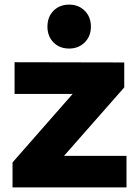

<svg xmlns="http://www.w3.org/2000/svg" viewBox="-20 -810 595 830"><path d="M278.8 -790Q319.8 -790 346.4 -763.4Q373 -736.8 373 -694.8Q373 -653.3 346.2 -626.7Q319.3 -600.1 278.8 -600.1Q237.3 -600.1 211.2 -626.7Q185.1 -653.3 185.1 -694.8Q185.1 -736.8 211.2 -763.4Q237.3 -790 278.8 -790ZM43 -541 517.1 -540V-432.1L256.8 -136.2H526.9V0H34.2V-107.9L293.9 -403.8H43Z"/></svg>

Font: Montserrat-Arabic
Style: Bold
Weight: 700
Designer: Mohamed Gaber
Foundry: Kief Type Foundry
Version: Version 5.008;PS 005.008;hotconv 1.0.88;makeotf.lib2.5.64775